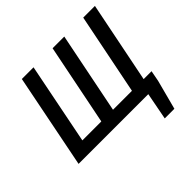

<svg xmlns="http://www.w3.org/2000/svg" viewBox="-201 -860 1254 1254"><g transform="rotate(-45 426.0 -233.0)"><path d="M32 0 162 -654H270L158 -91H333L446 -654H554L441 -91H616L729 -654H837L724 -91H797L783 -17L729 188H640L676 0Z"/></g></svg>

Font: Source Sans 3 Semibold
Style: Italic
Weight: 600
Italic angle: -11°
Designer: Paul D. Hunt
Foundry: Adobe
Version: Version 3.052;hotconv 1.1.0;makeotfexe 2.6.0